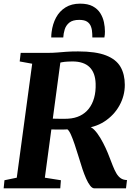

<svg xmlns="http://www.w3.org/2000/svg" viewBox="-23 -1033 742 1053"><path d="M-3 0 1.5 -44.5 69 -58.5 153.5 -683.5 85 -696 90.5 -743H236Q266.5 -743 290.2 -745Q314 -747 340.5 -749Q367 -751 405.5 -751Q502.5 -751 558.2 -729.2Q614 -707.5 637.8 -666.5Q661.5 -625.5 661.5 -567.5Q661.5 -507.5 631.8 -454Q602 -400.5 549 -366.2Q496 -332 425.5 -328.5L459 -338.5Q476.5 -339 494 -321Q511.5 -303 527.5 -276Q543.5 -249 556 -221.8Q568.5 -194.5 575.5 -175.5Q586.5 -147.5 595.5 -124.2Q604.5 -101 614.8 -83.2Q625 -65.5 638.8 -55.8Q652.5 -46 673.5 -45.5L668 0H494.5Q483 0 471.5 -14.8Q460 -29.5 449.5 -53.2Q439 -77 429.5 -105Q418.5 -139 407.8 -174.2Q397 -209.5 386.5 -240.8Q376 -272 366.2 -294Q356.5 -316 347 -323.5Q343.5 -323 331.5 -322.8Q319.5 -322.5 304 -322.5Q288.5 -322.5 273.5 -322.8Q258.5 -323 248 -323L255 -382.5Q263.5 -382.5 277.2 -382Q291 -381.5 306 -381.5Q321 -381.5 333 -381.5Q345 -381.5 349.5 -382Q387 -384 415.8 -398Q444.5 -412 464 -436.8Q483.5 -461.5 493.2 -496.2Q503 -531 501.5 -574.5Q499.5 -634.5 467.8 -665.2Q436 -696 374 -696Q364.5 -696 348.2 -695.2Q332 -694.5 315.5 -691.5Q299 -688.5 287 -682.5L312 -720L223 -58.5L311 -44.5L307.5 0ZM416.5 -1013Q459 -1013 485.8 -998.5Q512.5 -984 527 -960.8Q541.5 -937.5 547 -911.2Q552.5 -885 552.5 -860.5Q552.5 -852 551.8 -843.5Q551 -835 549.5 -827.5H483.5Q483.5 -832.5 483.2 -837.2Q483 -842 483 -846.5Q482.5 -869 476.2 -886.5Q470 -904 455 -914Q440 -924 411.5 -924Q375.5 -924 357 -908.8Q338.5 -893.5 331.8 -871.2Q325 -849 324 -827.5H258Q258 -835.5 258.5 -842.5Q259 -849.5 260 -857Q265.5 -901.5 284.5 -936.8Q303.5 -972 336.5 -992.5Q369.5 -1013 416.5 -1013Z"/></svg>

Font: Merriweather 36pt ExtraBold
Style: Italic
Weight: 800
Italic angle: -7.8°
Version: Version 2.101